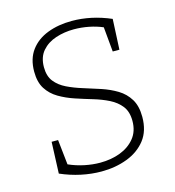

<svg xmlns="http://www.w3.org/2000/svg" viewBox="-106 -792 811 890"><g transform="rotate(-15 299.5 -347.0)"><path d="M139 -528Q139 -485 159.5 -459Q180 -433 214 -416.5Q248 -400 289 -387.5Q330 -375 370.5 -361.5Q411 -348 445 -327.5Q479 -307 499.5 -273.5Q520 -240 520 -188Q520 -121 486.5 -78Q453 -35 396.5 -13.5Q340 8 273 8Q225 8 175.5 -2.5Q126 -13 78 -34L84 -185H115L128 -65Q164 -49 202.5 -41Q241 -33 277 -33Q330 -33 373.5 -49.5Q417 -66 444 -99Q471 -132 471 -182Q471 -226 450 -253Q429 -280 395 -297Q361 -314 320.5 -326Q280 -338 239.5 -351.5Q199 -365 165 -385Q131 -405 110.5 -437Q90 -469 90 -520Q90 -581 120 -621.5Q150 -662 202 -682Q254 -702 319 -702Q412 -702 505 -662L498 -516H466L455 -635Q425 -648 389.5 -655Q354 -662 318 -662Q272 -662 231 -648.5Q190 -635 164.5 -605.5Q139 -576 139 -528Z"/></g></svg>

Font: Bitter Light
Style: Regular
Weight: 300
Designer: Sol Matas, and Bitter project Authors
Foundry: Sol Matas
Version: Version 2.001